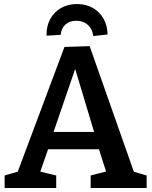

<svg xmlns="http://www.w3.org/2000/svg" viewBox="-20 -933 752 953"><path d="M652 -59 619 -88 708 -62V0H430V-62L523 -86L511 -68L466 -208L486 -192H208L224 -207L176 -70L172 -83L259 -62V0H3V-62L89 -87L61 -62L300 -700L425 -704ZM240 -261 231 -278H465L453 -258L340 -635L368 -634ZM362 -913Q406 -913 440 -894Q474 -875 493.5 -841Q513 -807 514 -762L443 -754Q439 -789 416 -809.5Q393 -830 359 -830Q325 -830 304.5 -811Q284 -792 281 -760L211 -756Q210 -803 229 -838Q248 -873 282.5 -893Q317 -913 362 -913Z"/></svg>

Font: Bitter Thin SemiBold
Style: Regular
Weight: 600
Version: Version 2.002